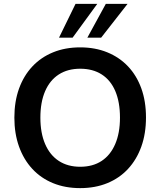

<svg xmlns="http://www.w3.org/2000/svg" viewBox="-20 -959 825 989"><path d="M393 10Q316 10 253.5 -15.5Q191 -41 146.5 -89Q102 -137 78 -204Q54 -271 54 -353Q54 -436 78 -502.5Q102 -569 146.5 -616.5Q191 -664 253.5 -689.5Q316 -715 393 -715Q470 -715 532.5 -689.5Q595 -664 639.5 -617Q684 -570 708 -503.5Q732 -437 732 -354Q732 -271 708 -204Q684 -137 639.5 -89Q595 -41 532.5 -15.5Q470 10 393 10ZM393 -100Q458 -100 503.5 -130Q549 -160 573.5 -217Q598 -274 598 -353Q598 -433 574 -489.5Q550 -546 504 -575.5Q458 -605 393 -605Q329 -605 283 -575.5Q237 -546 212.5 -489.5Q188 -433 188 -353Q188 -274 212.5 -217Q237 -160 283 -130Q329 -100 393 -100ZM284 -765 369 -939H481L354 -765ZM430 -765 525 -939H637L501 -765Z"/></svg>

Font: Nunito Sans 12pt ExtraLight
Style: Regular
Weight: 200
Designer: Vernon Adams
Foundry: Vernon Adams
Version: Version 3.101;gftools[0.9.27]